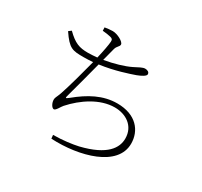

<svg xmlns="http://www.w3.org/2000/svg" viewBox="-164 -998 1328 1260"><g transform="rotate(30 500.0 -368.0)"><path d="M295 -744C320 -742 340 -739 356 -735C372 -731 378 -726 377 -709C376 -687 365 -628 352 -574C328 -572 305 -570 283 -570C217 -570 180 -583 119 -643L99 -628C163 -533 189 -531 272 -531C296 -531 319 -532 343 -534C324 -459 284 -312 263 -252C249 -213 242 -209 242 -192C242 -166 259 -137 274 -137C289 -137 306 -175 319 -189C394 -273 504 -348 616 -348C699 -348 777 -301 777 -205C777 -135 730 -55 540 -9C494 1 432 10 354 11L357 38C574 49 827 -21 827 -195C827 -293 760 -379 617 -379C510 -379 418 -329 327 -254C301 -233 302 -239 309 -265C327 -329 362 -461 382 -539C494 -554 592 -588 632 -602C664 -614 694 -630 694 -644C694 -660 679 -668 661 -668C642 -668 620 -654 584 -636C539 -614 466 -592 393 -580L418 -676C425 -703 444 -708 444 -725C444 -746 389 -775 353 -775C334 -775 314 -772 294 -769Z"/></g></svg>

Font: Noto Serif CJK HK ExtraLight
Style: Regular
Weight: 200
Designer: Ryoko NISHIZUKA 西塚涼子 (kana & ideographs); Frank Grießhammer (Latin, Greek & Cyrillic); Wenlong ZHANG 张文龙 (bopomofo); San
Foundry: Adobe
Version: Version 2.001;hotconv 1.1.0;makeotfexe 2.6.0